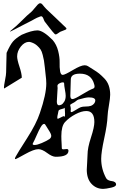

<svg xmlns="http://www.w3.org/2000/svg" viewBox="-20 -996 751 1209"><path d="M42 -796.9Q42 -798.8 50.8 -805.7Q84 -832 118.2 -866.7Q152.3 -901.4 176.8 -920.9Q184.6 -927.7 195.8 -941.9Q207 -956.1 216.3 -965.8Q225.6 -975.6 233.4 -975.6Q240.2 -975.6 246.1 -968.8Q260.7 -950.2 272 -939Q283.2 -927.7 299.8 -912.6Q316.4 -897.5 324.2 -889.6Q388.7 -827.1 395.5 -821.3Q398.4 -818.4 398.4 -815.4Q398.4 -811.5 391.6 -808.6Q384.8 -805.7 374.5 -801.8Q364.3 -797.9 359.4 -795.9Q356.4 -794.9 346.2 -787.1Q335.9 -779.3 331.1 -779.3Q327.1 -779.3 324.2 -782.2Q311.5 -794.9 291.5 -821.3Q271.5 -847.7 263.7 -857.4Q259.8 -861.3 256.3 -871.1Q252.9 -880.9 249 -887.2Q245.1 -893.6 239.3 -893.6Q236.3 -893.6 234.4 -892.6Q210 -883.8 198.2 -876.5Q186.5 -869.1 179.7 -866.2Q164.1 -858.4 129.9 -840.8Q95.7 -823.2 70.8 -810.1Q45.9 -796.9 42 -796.9ZM381.8 -264.6Q383.8 -264.6 384.8 -262.7Q385.7 -260.7 386.7 -260.7Q389.6 -260.7 389.6 -279.3L387.7 -318.4Q387.7 -313.5 367.7 -309.1Q347.7 -304.7 347.7 -294.9Q347.7 -291 344.2 -277.3Q340.8 -263.7 340.8 -256.8Q340.8 -248 343.8 -248Q346.7 -248 362.3 -256.3Q377.9 -264.6 381.8 -264.6ZM580.1 -363.3Q580.1 -382.8 539.1 -382.8Q520.5 -382.8 473.6 -369.1Q465.8 -366.2 458.5 -359.4Q451.2 -352.5 431.6 -342.8Q421.9 -337.9 421.9 -334Q421.9 -333 423.8 -325.2Q425.8 -317.4 425.8 -309.6Q425.8 -305.7 425.3 -301.8Q424.8 -297.9 424.8 -296.9Q424.8 -290 429.7 -290Q435.5 -290 458 -304.2Q480.5 -318.4 489.3 -321.3Q501 -325.2 519.5 -325.2Q538.1 -325.2 550.8 -329.1Q563.5 -333 573.2 -344.7Q580.1 -353.5 580.1 -363.3ZM422.9 -392.6Q422.9 -372.1 436.5 -372.1Q449.2 -372.1 496.1 -400.9Q543 -429.7 567.4 -438.5Q580.1 -443.4 573.2 -464.8Q555.7 -532.2 483.4 -532.2Q425.8 -532.2 425.8 -495.1Q425.8 -477.5 424.3 -444.8Q422.9 -412.1 422.9 -392.6ZM351.6 -333Q357.4 -333 366.2 -336.9Q375 -340.8 384.3 -355.5Q393.6 -370.1 393.6 -392.6Q393.6 -406.2 388.7 -431.6Q383.8 -457 383.8 -470.7Q383.8 -477.5 375 -477.5Q365.2 -477.5 353.5 -470.7Q341.8 -463.9 341.8 -456.1V-452.1Q342.8 -448.2 342.8 -441.4Q342.8 -430.7 340.3 -399.4Q337.9 -368.2 337.9 -356.4Q337.9 -333 351.6 -333ZM189.5 -98.6Q185.5 -90.8 185.5 -89.8Q185.5 -83 198.2 -83Q213.9 -83 242.7 -95.2Q271.5 -107.4 291 -120.1Q302.7 -128.9 302.7 -140.6Q302.7 -152.3 287.1 -175.8Q271.5 -199.2 269.5 -204.1Q263.7 -215.8 257.8 -215.8Q248 -215.8 236.3 -195.8Q224.6 -175.8 210 -142.1Q195.3 -108.4 189.5 -98.6ZM331.1 -8.8Q308.6 -8.8 276.9 -32.7Q245.1 -56.6 221.7 -56.6Q193.4 -56.6 137.7 -25.4Q82 5.9 77.1 5.9Q74.2 5.9 74.2 2.9Q74.2 -1 78.1 -8.8Q89.8 -31.2 149.4 -124Q209 -216.8 231.4 -285.2Q271.5 -402.3 271.5 -470.7Q271.5 -494.1 266.6 -531.2Q265.6 -542 262.2 -572.3Q258.8 -602.5 256.8 -614.7Q254.9 -627 249 -649.9Q243.2 -672.9 235.4 -684.6Q227.5 -696.3 213.4 -709Q199.2 -721.7 179.7 -728.5Q168 -732.4 163.1 -732.4Q134.8 -732.4 111.3 -703.1Q87.9 -673.8 87.9 -640.6Q87.9 -620.1 102.5 -576.2Q117.2 -532.2 117.2 -506.8L5.9 -438.5Q5.9 -439.5 5.4 -441.4Q4.9 -443.4 4.9 -445.3Q4.9 -457 11.7 -491.2Q18.6 -525.4 18.6 -540Q18.6 -560.5 20 -602.1Q21.5 -643.6 21.5 -663.1Q43.9 -713.9 62 -734.9Q80.1 -755.9 117.2 -777.3Q179.7 -804.7 215.8 -804.7Q251 -804.7 311.5 -744.1Q335.9 -715.8 346.2 -675.3Q356.4 -634.8 355.5 -603Q354.5 -571.3 358.4 -547.9Q362.3 -524.4 375 -524.4Q387.7 -524.4 438.5 -554.7Q489.3 -585 512.7 -585Q525.4 -585 534.2 -579.1Q541 -574.2 565.9 -559.1Q590.8 -543.9 604.5 -532.7Q618.2 -521.5 637.2 -502Q656.2 -482.4 665 -456.5Q673.8 -430.7 673.8 -399.4Q673.8 -377.9 666 -333.5Q658.2 -289.1 657.2 -263.7Q655.3 -211.9 636.2 -124.5Q617.2 -37.1 617.2 3.9Q617.2 68.4 648.4 126Q653.3 134.8 664.1 139.2Q674.8 143.6 685.1 144.5Q695.3 145.5 703.1 150.9Q710.9 156.2 710.9 166Q710.9 178.7 680.7 185.5Q645.5 193.4 629.9 193.4Q585.9 193.4 556.2 161.6Q526.4 129.9 526.4 72.3Q526.4 58.6 528.8 27.3Q531.2 -3.9 531.2 -21.5Q531.2 -64.5 552.7 -129.9Q574.2 -195.3 574.2 -227.5Q574.2 -296.9 523.4 -296.9Q493.2 -296.9 454.6 -276.4Q416 -255.9 389.6 -227.5Q366.2 -202.1 366.2 -138.7Q366.2 -127.9 366.7 -115.2Q367.2 -102.5 368.2 -87.4Q369.1 -72.3 369.1 -63.5Q369.1 -55.7 378.9 -55.7Q381.8 -55.7 389.6 -56.6Q397.5 -57.6 400.4 -57.6Q411.1 -57.6 411.1 -46.9Q411.1 -8.8 331.1 -8.8Z"/></svg>

Font: Isabella
Style: Medium
Weight: 500
Designer: John Stracke
Version: Version 001.202